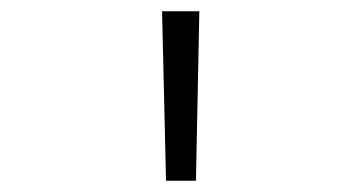

<svg xmlns="http://www.w3.org/2000/svg" viewBox="-20 -750 640 340"><path d="M274 -430H327L333 -730H267Z"/></svg>

Font: JetBrains Mono Thin
Style: Regular
Weight: 100
Monospace: yes
Designer: Philipp Nurullin, Konstantin Bulenkov
Foundry: JetBrains
Version: Version 2.305